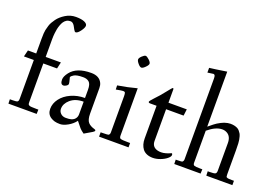

<svg xmlns="http://www.w3.org/2000/svg" viewBox="-102 -1019 1898 1329"><g transform="rotate(20 847.5 -354.5)"><path d="M17.1 -344 29.1 -392.1H90.1V-500Q90.1 -547.6 94.5 -566.3Q98.9 -585 103.4 -599.7Q107.9 -614.5 115.4 -627.4Q122.8 -640.4 132.6 -653.8Q152.1 -680.7 187.1 -702.4Q222.2 -724.1 262.9 -724.1Q303.7 -724.1 325.8 -714.4Q347.9 -704.6 347.9 -689.6Q347.9 -674.6 328.9 -648.8Q309.8 -623 295.9 -623Q288.6 -623 280.9 -638.1Q273.2 -653.1 267.8 -661.9Q254.9 -683.1 237.7 -683.1Q220.5 -683.1 208.6 -675.7Q196.8 -668.2 189.1 -656.7Q181.4 -645.3 175.7 -629.2Q169.9 -613 167 -598.5Q164.1 -584 162.4 -567.6Q159.9 -544.2 159.9 -523.9V-392.1H272L261 -344H159.9V-62Q159.9 -45.4 162.5 -42.1Q165 -38.8 168.6 -36.9Q172.1 -34.9 176.1 -34.3Q180.2 -33.7 187.5 -33Q197 -32 222.9 -32H237.1L236.1 0H28.1L27.1 -32H48.1Q75.2 -32 82.6 -36.6Q90.1 -41.3 90.1 -59.1V-344Z M343 -248Q319.8 -248 319.8 -283.9Q319.8 -307.1 343.3 -337.4Q388.4 -396 494.9 -396Q555.4 -396 575.9 -352.1Q583 -336.7 583 -315.9V-128.9Q583 -83.5 599.9 -64.5Q615.7 -46.9 647.9 -38.1Q657 -35.6 657 -29.8Q657 -23.9 644.3 -16.1Q590.6 16.4 587.9 17.1Q565.7 1.5 555.4 -10.5Q542.7 -24.9 521 -53Q501 -25.9 468.4 -7.4Q435.8 11 411.5 11Q387.2 11 371.6 6.6Q356 2.2 342.3 -6.6Q312 -26.1 312 -65.8Q312 -105.5 338.4 -140.6Q364.7 -175.8 411.3 -196.9Q457.8 -218 512.9 -218V-278.1Q512.9 -321 495.8 -335.4Q479.7 -349.1 453 -349.1Q426.3 -349.1 410.6 -345.9Q395 -342.8 387 -338.1Q369.9 -328.4 365 -318.1Q366.5 -311.5 369.1 -301.8Q375 -280.8 375 -272Q375 -263.2 363.2 -255.6Q351.3 -248 343 -248ZM381.8 -91.3Q381.8 -71.5 396.4 -57.3Q410.9 -43 434.8 -43Q458.7 -43 471.8 -46.6Q484.9 -50.3 492.4 -55.9Q500 -61.5 504.9 -69.3Q512.9 -81.8 512.9 -97.9V-190.9Q452.4 -190.9 416 -158.9Q381.8 -128.9 381.8 -91.3Z M691.9 -376Q766.1 -387.9 832.8 -406V-59.1Q832.8 -40 841.6 -36.6Q853 -32 894.8 -32H912.8V0H695.8V-32H704.8Q750.5 -32 755.1 -36.1Q762.7 -43.2 762.7 -54.9V-322Q762.7 -341.1 759.5 -347.5Q756.3 -354 745.1 -354Q733.9 -354 692.9 -345.9ZM806.9 -548.8Q796.4 -548.8 781.6 -566.3Q766.8 -583.7 766.8 -594.7Q766.8 -605.7 782.7 -620.8Q798.6 -636 808.2 -636Q817.9 -636 834.8 -620.1Q851.8 -604.2 851.8 -593.6Q851.8 -583 834.6 -565.9Q817.4 -548.8 806.9 -548.8Z M948.7 -336.9Q936.8 -336.9 936.8 -345Q936.8 -350.3 962.4 -377.9Q988 -405.5 996.6 -415.2Q1005.1 -424.8 1021.7 -445.8Q1057.1 -491 1060.8 -491Q1066.9 -491 1066.9 -483.9V-385H1201.9L1195.8 -336.9H1066.9V-104Q1066.9 -59.1 1109.6 -47.9Q1120.8 -44.9 1136.1 -44.9Q1151.4 -44.9 1168.3 -49.7Q1185.3 -54.4 1195.6 -59.2Q1205.8 -64 1206.8 -64Q1213.9 -64 1213.9 -52.4Q1213.9 -40.8 1195.2 -25.4Q1176.5 -10 1148.2 0.5Q1119.9 11 1094.4 11Q1068.8 11 1049.6 2.7Q1030.3 -5.6 1019 -20.5Q996.8 -50 996.8 -95.9V-336.9Z M1480.7 -339.1Q1433.3 -339.1 1375.7 -291V-54.9Q1375.7 -39.8 1385.3 -35.9Q1394.8 -32 1426.8 -32H1444.8L1443.6 0H1249.8L1248.8 -32H1259.8Q1293.7 -32 1297.9 -35.9Q1305.7 -43 1305.7 -54.9V-648.9Q1305.7 -666.3 1302 -672.6Q1298.3 -679 1291.5 -679Q1284.7 -679 1248.8 -673.1V-708Q1276.1 -710.7 1375.7 -726.1V-321Q1417 -355.5 1429.9 -363Q1442.9 -370.6 1454.7 -377Q1466.6 -383.3 1476.6 -386.7Q1502.2 -395 1520.1 -395Q1538.1 -395 1550.8 -391.8Q1563.5 -388.7 1572.8 -383.9Q1582 -379.2 1589.4 -370.6Q1596.7 -362.1 1601.4 -354.1Q1606.2 -346.2 1609.6 -333.5Q1613 -320.8 1614.7 -311Q1616.5 -301.3 1617.4 -285.9Q1618.7 -266.6 1618.7 -233.9V-61Q1618.7 -40 1622.7 -37.5Q1626.7 -34.9 1632.3 -33.7Q1638.9 -32 1661.6 -32H1677.7V0H1485.6L1484.6 -32H1500.7Q1530.8 -32 1539.8 -36.7Q1548.8 -41.5 1548.8 -60.1V-262.9Q1548.8 -310.5 1517.8 -329.1Q1501.2 -339.1 1480.7 -339.1Z"/></g></svg>

Font: Linden Hill
Style: Regular
Weight: 400
Version: Version 1.202